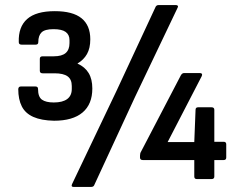

<svg xmlns="http://www.w3.org/2000/svg" viewBox="-20 -706 942 757"><path d="M193 -230Q143 -231 111.5 -245Q80 -259 66 -286.5Q52 -314 52 -355Q53 -365 62 -365H120Q130 -365 130 -355Q130 -324 145.5 -313Q161 -302 192 -302Q227 -302 245 -315.5Q263 -329 263 -355V-367Q263 -393 246.5 -405Q230 -417 195 -417H148Q137 -417 137 -427V-474Q137 -484 148 -484H192Q224 -484 239 -497Q254 -510 254 -536V-548Q254 -569 239 -580Q224 -591 191 -591Q157 -591 144 -578.5Q131 -566 131 -540Q131 -530 121 -530H65Q54 -530 54 -540Q52 -600 87 -631Q122 -662 196 -662Q267 -662 301.5 -634Q336 -606 336 -551Q336 -516 323 -493Q310 -470 286 -456V-455Q315 -442 329.5 -418Q344 -394 344 -357Q344 -295 305.5 -262.5Q267 -230 193 -230ZM270 31Q259 31 264 20L439 -347L594 -680Q598 -686 605 -686H674Q679 -686 681 -683Q683 -680 680 -675L512 -323L351 25Q348 31 339 31ZM756 0Q746 0 746 -10V-75H543Q532 -75 532 -85V-92Q532 -102 536 -108L693 -409Q698 -418 706 -418H768Q774 -418 776 -414.5Q778 -411 775 -405L641 -146H746L751 -273Q751 -283 761 -283H814Q825 -283 825 -273V-147H862Q872 -147 872 -137V-85Q872 -75 862 -75H825V-10Q825 0 814 0Z"/></svg>

Font: Sofia Sans Semi Condensed SemiBold
Style: Regular
Weight: 600
Designer: Botio Nikoltchev, Ani Petrova
Foundry: lettersoup
Version: Version 4.100